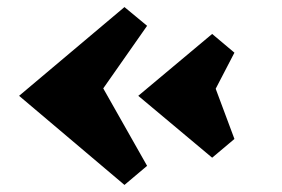

<svg xmlns="http://www.w3.org/2000/svg" viewBox="-20 -543 798 543"><path d="M396 -74 332 -20 34 -272 332 -523 396 -470 272 -293ZM643 -150 580 -97 371 -272 580 -447 643 -394 590 -292Z"/></svg>

Font: Inknut Antiqua ExtraBold
Style: Regular
Weight: 800
Designer: Claus Eggers Sørensen
Foundry: Claus Eggers Sørensen
Version: Version 1.003; ttfautohint (v1.8.2) -l 8 -r 50 -G 200 -x 14 